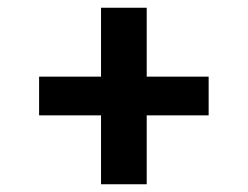

<svg xmlns="http://www.w3.org/2000/svg" viewBox="-20 -588 640 496"><path d="M359 -112H241V-290H81V-390H241V-568H359V-390H519V-290H359Z"/></svg>

Font: Iosevka Curly Extended
Style: Bold
Weight: 700
Width: 7
Monospace: yes
Designer: Belleve Invis
Foundry: Belleve Invis
Version: Version 11.1.0; ttfautohint (v1.8.3)